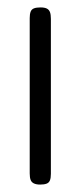

<svg xmlns="http://www.w3.org/2000/svg" viewBox="-20 -486 217 517"><path d="M88 11Q78 11 71.5 8Q65 5 62.5 -1.5Q60 -8 60 -19V-437Q60 -448 62.5 -454.5Q65 -461 71.5 -463.5Q78 -466 89 -466Q100 -466 106 -463Q112 -460 114.5 -453.5Q117 -447 117 -435V-18Q117 -7 114.5 -0.5Q112 6 105.5 8.5Q99 11 88 11Z"/></svg>

Font: Fredoka SemiExpanded Light
Style: Regular
Weight: 300
Width: 6
Designer: Ben Nathan
Foundry: Milena B. Brandão, Ben Nathan
Version: Version 2.001